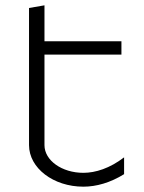

<svg xmlns="http://www.w3.org/2000/svg" viewBox="-20 -695 541 721"><path d="M89 -150C89 -63.9 180.4 6 293 6C341.9 6 394.5 -9 446 -41V-104.1C392.5 -63.1 338.8 -46 293 -46C212.4 -46 147 -92.6 147 -150V-490H436V-540H147V-675L89 -665Z"/></svg>

Font: Resamitz
Style: Regular
Weight: 500
Designer: gluk
Foundry: gluk
Version: Version 0.047